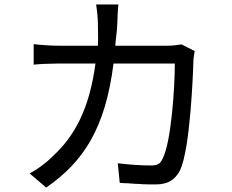

<svg xmlns="http://www.w3.org/2000/svg" viewBox="-20 -810 1040 861"><path d="M489 -525H764C764 -417 748 -176 710 -100C699 -75 686 -68 657 -68C615 -68 562 -71 508 -78L517 10C530 11 543 12 556 12L566 13C568 13 569 13 571 13L581 14C589 14 597 15 606 15L616 16C637 17 658 17 678 17C733 17 764 -3 787 -45C811 -97 825 -204 834 -308L835 -320C842 -406 846 -487 847 -530C847 -543 850 -564 853 -581L794 -611C777 -608 757 -605 730 -605H497C499 -638 505 -668 506 -704C507 -728 508 -767 511 -790H411C415 -766 419 -726 419 -704C419 -668 421 -637 419 -605H246C208 -605 166 -608 131 -612V-520C163 -524 201 -524 237 -525H408C381 -321 314 -198 215 -108C187 -79 145 -49 113 -32L187 31C355 -84 453 -237 489 -525Z"/></svg>

Font: Glow Sans SC Normal Book
Style: Regular
Weight: 500
Designer: Ryoko NISHIZUKA (kana, bopomofo & ideographs); Paul D. Hunt (Latin, Greek & Cyrillic); Sandoll Communications, Soo-young
Version: Version 0.93